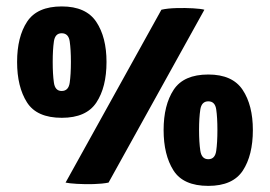

<svg xmlns="http://www.w3.org/2000/svg" viewBox="-20 -582 860 612"><path d="M319.5 -384.5Q319.5 -304 287.2 -255.2Q255 -206.5 177 -206.5Q97 -206.5 65.8 -256Q34.5 -305.5 34.5 -384.5Q34.5 -464.5 66.5 -513Q98.5 -561.5 177 -561.5Q254 -561.5 286.8 -512.5Q319.5 -463.5 319.5 -384.5ZM494.5 -551Q514 -555.5 542.2 -556.2Q570.5 -557 595.8 -555.5Q621 -554 631.5 -551L326 0Q306.5 4 278.2 4.8Q250 5.5 225 4Q200 2.5 189 0ZM148 -384.5Q148 -345.5 151.8 -318.8Q155.5 -292 176.5 -292Q198.5 -292 202.2 -318.5Q206 -345 206 -384.5Q206 -424 202.2 -450Q198.5 -476 176.5 -476Q155.5 -476 151.8 -449.8Q148 -423.5 148 -384.5ZM786 -167.5Q786 -87 754 -38.2Q722 10.5 644 10.5Q564 10.5 532.8 -39Q501.5 -88.5 501.5 -167.5Q501.5 -247 533.5 -295.8Q565.5 -344.5 644 -344.5Q721 -344.5 753.5 -295.5Q786 -246.5 786 -167.5ZM614.5 -167.5Q614.5 -129 618.5 -101.8Q622.5 -74.5 644 -74.5Q665.5 -74.5 669.2 -101.2Q673 -128 673 -167.5Q673 -207.5 669.2 -233.2Q665.5 -259 644 -259Q622.5 -259 618.5 -232.8Q614.5 -206.5 614.5 -167.5Z"/></svg>

Font: Signika SC
Style: Bold
Weight: 700
Designer: Anna Giedryś
Foundry: Anna Giedryś
Version: Version 2.000; ttfautohint (v1.8.3) -l 8 -r 50 -G 200 -x 9 -